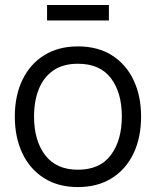

<svg xmlns="http://www.w3.org/2000/svg" viewBox="-20 -743 632 778"><path d="M170.7 -660V-722.7H421.3V-660ZM295.7 15Q215.2 15 158 -21.5Q100.8 -58 70.4 -122.4Q40 -186.8 40 -270.7Q40 -355.5 71 -419.6Q102 -483.7 159.3 -519.3Q216.7 -555 295.7 -555Q376.5 -555 433.8 -518.7Q491 -482.3 521.3 -418.2Q551.7 -354.2 551.7 -270.7Q551.7 -185.7 521.1 -121.4Q490.5 -57.2 433.1 -21.1Q375.7 15 295.7 15ZM295.7 -55.3Q385.5 -55.3 429.6 -115.2Q473.7 -175.2 473.7 -270.7Q473.7 -368.3 429.2 -426.5Q384.8 -484.7 295.7 -484.7Q235.2 -484.7 195.8 -457.3Q156.5 -430 137.2 -381.8Q118 -333.7 118 -270.7Q118 -173.2 163.1 -114.2Q208.2 -55.3 295.7 -55.3Z"/></svg>

Font: Manrope ExtraLight
Style: Regular
Weight: 200
Designer: Mikhail Sharanda
Foundry: Mikhail Sharanda
Version: Version 4.505